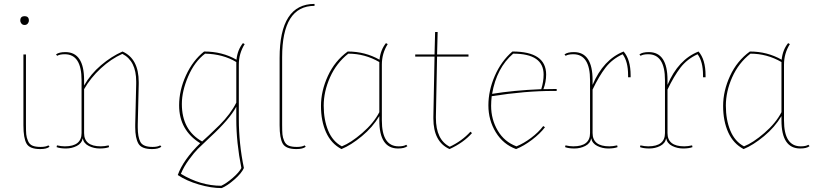

<svg xmlns="http://www.w3.org/2000/svg" viewBox="-20 -749 4181 984"><path d="M100 -107V-470H113V-110Q113 -77 114.5 -60.5Q116 -44 123.5 -26.5Q131 -9 146.5 -2.5Q162 4 188.5 4Q215 4 228 -4L234 3Q219 15 186 15Q132 15 116 -13Q100 -41 100 -107ZM128 -644Q128 -635 122 -628Q116 -621 106 -621Q96 -621 90 -628Q84 -635 84 -644Q84 -666 106 -666Q128 -666 128 -644Z M678 -331Q678 -437 607 -473Q549 -447 496.5 -398.5Q444 -350 411 -292V-67Q411 1 497 1Q515 1 537 -4L539 5Q521 12 491 12Q461 12 435 -1Q409 -14 404 -40Q399 -14 373.5 -1Q348 12 318 12Q288 12 270 5L272 -4Q294 1 312 1Q398 1 398 -67V-338Q398 -471 312 -471Q286 -471 273 -463L267 -470Q282 -482 315 -482Q411 -482 411 -338V-311Q445 -370 498 -415Q551 -460 608 -485Q691 -448 691 -328Q691 -323 691 -319L686 -110Q686 -103 686 -96Q686 -47 699.5 -21.5Q713 4 762 4Q788 4 801 -4L807 3Q792 15 759 15Q705 15 689 -13.5Q673 -42 673 -97Q673 -103 673 -110L678 -319Q678 -325 678 -331Z M1204 -418V-138Q1204 -13 1230 112Q1218 139 1181.5 171Q1145 203 1116 215Q1062 215 999 196.5Q936 178 891 148Q919 70 1006 -15Q898 -82 898 -209Q898 -286 933 -362.5Q968 -439 1026 -485Q1119 -485 1192 -443Q1197 -493 1225 -528L1234 -523Q1204 -475 1204 -418ZM912 -216Q912 -82 1016 -24L1050 -55Q1084 -87 1105 -108Q1162 -165 1191 -223V-431Q1123 -472 1031 -474Q977 -433 944.5 -357.5Q912 -282 912 -216ZM1191 -138V-202Q1157 -138 1057 -46Q1012 -4 994 14Q976 32 949 68.5Q922 105 907 142Q1008 203 1114 203Q1140 191 1172.5 163Q1205 135 1217 112Q1191 -18 1191 -138Z M1426 -456V-110Q1426 -77 1427.5 -60.5Q1429 -44 1436.5 -26.5Q1444 -9 1459.5 -2.5Q1475 4 1501.5 4Q1528 4 1541 -4L1547 3Q1532 15 1499 15Q1445 15 1429 -13Q1413 -41 1413 -107V-452Q1413 -729 1592 -729V-719Q1426 -719 1426 -456Z M1937 -418V-132Q1937 1 2023 1Q2049 1 2062 -7L2068 0Q2053 12 2020 12Q1924 12 1924 -132V-154Q1890 -97 1834.5 -51Q1779 -5 1730 15Q1677 -13 1651 -71Q1625 -129 1625 -206Q1625 -283 1660.5 -360Q1696 -437 1762 -485Q1851 -485 1925 -443Q1930 -493 1958 -528L1967 -523Q1937 -475 1937 -418ZM1732 1Q1778 -17 1836.5 -67.5Q1895 -118 1924 -174V-431Q1850 -474 1765 -474Q1704 -426 1671.5 -353Q1639 -280 1639 -207.5Q1639 -135 1662 -79.5Q1685 -24 1732 1Z M2108 -459V-470H2207L2210 -585H2223L2220 -470H2381V-459H2220L2214 -151Q2214 -148 2214 -145Q2214 -33 2285 3Q2347 -26 2391 -74L2399 -67Q2356 -18 2284 15Q2201 -22 2201 -142Q2201 -147 2201 -151L2207 -459Z M2606 -485Q2779 -485 2779 -367Q2779 -329 2765 -292Q2793 -293 2833 -293V-283Q2823 -283 2814 -283Q2672 -283 2500 -256Q2497 -230 2497 -207Q2497 -137 2531 -79.5Q2565 -22 2627 1Q2664 -14 2702 -42.5Q2740 -71 2764 -103L2773 -97Q2748 -64 2706.5 -32.5Q2665 -1 2625 15Q2559 -9 2521 -71Q2483 -133 2483 -209Q2483 -285 2516 -360.5Q2549 -436 2606 -485ZM2766 -367Q2766 -474 2610 -474Q2525 -401 2502 -268Q2611 -286 2754 -292Q2766 -331 2766 -367Z M3017 -67Q3017 1 3103 1Q3121 1 3143 -4L3145 5Q3127 12 3097 12Q3067 12 3041 -1Q3015 -14 3010 -40Q3005 -14 2979.5 -1Q2954 12 2924 12Q2894 12 2876 5L2878 -4Q2900 1 2918 1Q3004 1 3004 -67V-338Q3004 -471 2918 -471Q2892 -471 2879 -463L2873 -470Q2888 -482 2921 -482Q3017 -482 3017 -338V-314Q3072 -444 3176 -485Q3212 -444 3212 -362Q3212 -357 3212 -353H3199Q3199 -358 3199 -363Q3199 -434 3171 -471Q3117 -446 3083.5 -402.5Q3050 -359 3017 -290Z M3401 -67Q3401 1 3487 1Q3505 1 3527 -4L3529 5Q3511 12 3481 12Q3451 12 3425 -1Q3399 -14 3394 -40Q3389 -14 3363.5 -1Q3338 12 3308 12Q3278 12 3260 5L3262 -4Q3284 1 3302 1Q3388 1 3388 -67V-338Q3388 -471 3302 -471Q3276 -471 3263 -463L3257 -470Q3272 -482 3305 -482Q3401 -482 3401 -338V-314Q3456 -444 3560 -485Q3596 -444 3596 -362Q3596 -357 3596 -353H3583Q3583 -358 3583 -363Q3583 -434 3555 -471Q3501 -446 3467.5 -402.5Q3434 -359 3401 -290Z M3998 -418V-132Q3998 1 4084 1Q4110 1 4123 -7L4129 0Q4114 12 4081 12Q3985 12 3985 -132V-154Q3951 -97 3895.5 -51Q3840 -5 3791 15Q3738 -13 3712 -71Q3686 -129 3686 -206Q3686 -283 3721.5 -360Q3757 -437 3823 -485Q3912 -485 3986 -443Q3991 -493 4019 -528L4028 -523Q3998 -475 3998 -418ZM3793 1Q3839 -17 3897.5 -67.5Q3956 -118 3985 -174V-431Q3911 -474 3826 -474Q3765 -426 3732.5 -353Q3700 -280 3700 -207.5Q3700 -135 3723 -79.5Q3746 -24 3793 1Z"/></svg>

Font: Almendra Display
Style: Regular
Weight: 400
Designer: Ana Sanfelippo
Foundry: Ana Sanfelippo
Version: Version 1.004